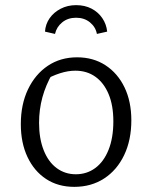

<svg xmlns="http://www.w3.org/2000/svg" viewBox="-20 -718 572 747"><path d="M269 9Q206 9 159.5 -21.5Q113 -52 87 -107Q61 -162 61 -235Q61 -312 89 -370.5Q117 -429 166 -462Q215 -495 280 -495Q343 -495 390.5 -464Q438 -433 464.5 -378Q491 -323 491 -250Q491 -173 463 -114.5Q435 -56 385 -23.5Q335 9 269 9ZM275 -40Q318 -40 351 -64.5Q384 -89 402.5 -135.5Q421 -182 421 -246Q421 -308 402.5 -352Q384 -396 351 -419.5Q318 -443 273 -443Q245 -443 213.5 -433Q182 -423 147 -403L184 -432Q158 -387 145 -339.5Q132 -292 132 -240Q132 -179 150 -133.5Q168 -88 200.5 -64Q233 -40 275 -40ZM276 -698Q310 -698 336 -684.5Q362 -671 378 -647.5Q394 -624 397 -595L357 -586Q352 -613 330 -631Q308 -649 276 -649Q244 -649 222 -631Q200 -613 194 -586L155 -595Q157 -624 173 -647Q189 -670 216 -684Q243 -698 276 -698Z"/></svg>

Font: Piazzolla Thin Light
Style: Regular
Weight: 300
Version: Version 2.005